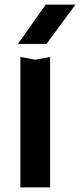

<svg xmlns="http://www.w3.org/2000/svg" viewBox="-20 -819 350 839"><path d="M69 -570 134 -558 199 -570V0H69ZM180 -799H310L183 -627H58Z"/></svg>

Font: Unbounded
Style: Regular
Weight: 400
Designer: Luke Prowse, Jean-Baptiste Morizot, Fátima Lázaro, Florian Runge
Foundry: NaN
Version: Version 1.701;gftools[0.9.28.dev5+ged2979d]